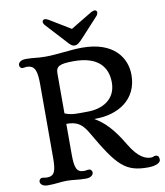

<svg xmlns="http://www.w3.org/2000/svg" viewBox="-103 -1070 997 1162"><g transform="rotate(-10 395.0 -489.0)"><path d="M50.3 -22.9C50.3 -11.2 61 7.3 96.7 7.3C147.5 7.3 172.4 0 213.4 0C254.4 0 279.3 7.3 330.1 7.3C365.7 7.3 376.5 -11.2 376.5 -22.9C376.5 -32.2 369.1 -43.5 357.4 -43.5C343.8 -43.5 339.4 -40.5 326.2 -40.5C279.8 -40.5 270.5 -73.2 270.5 -153.8V-339.8C341.8 -340.3 370.1 -314 403.3 -256.3C527.3 -41.5 574.2 5.9 712.4 5.9C766.1 5.9 790 -12.2 790 -26.9C790 -39.6 789.6 -55.2 768.6 -56.2C757.8 -56.6 754.4 -49.8 740.7 -49.8C709.5 -49.8 663.6 -64 610.4 -154.8C550.3 -256.3 501 -305.2 441.9 -339.4H449.7C587.4 -339.4 710.4 -410.6 710.4 -563.5C710.4 -670.4 636.7 -777.3 444.3 -777.3C373.5 -777.3 287.6 -762.2 219.7 -762.2C161.1 -762.2 149.4 -769 96.7 -769C61 -769 50.3 -750.5 50.3 -739.3C50.3 -728.5 57.6 -718.3 69.3 -718.3C79.6 -718.3 85 -721.2 93.8 -721.2C146 -721.2 156.2 -683.1 156.2 -601.6V-153.8C156.2 -73.2 147 -40.5 100.6 -40.5C85 -40.5 81.1 -43.5 69.3 -43.5C57.6 -43.5 50.3 -32.2 50.3 -22.9ZM270.5 -404.3V-649.4C270.5 -693.8 293.5 -705.6 380.9 -705.6C528.3 -705.6 585.4 -635.3 585.4 -538.6C585.4 -435.1 502 -390.1 411.1 -390.1C353 -390.1 314.5 -385.3 270.5 -404.3ZM403.8 -797.9C417 -797.9 431.2 -805.7 458 -836.4L564 -951.7C569.8 -958 571.8 -966.8 572.3 -971.7C572.3 -978 568.8 -986.3 557.6 -986.3C552.7 -986.3 541 -982.9 529.8 -975.6L403.8 -899.9L279.3 -975.6C268.6 -982.4 257.3 -986.3 252.4 -986.3C241.2 -986.3 236.8 -978 236.8 -971.7C236.8 -966.8 239.7 -958.5 245.6 -951.7L351.6 -836.4C378.9 -804.2 389.2 -797.9 403.8 -797.9Z"/></g></svg>

Font: Stoke
Style: Regular
Weight: 400
Designer: Nicole Fally
Foundry: Nicole Fally
Version: Version 1.002